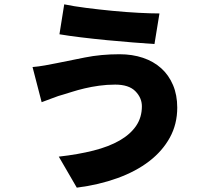

<svg xmlns="http://www.w3.org/2000/svg" viewBox="-20 -802 996 885"><path d="M634 -312Q634 -351 604 -381.5Q574 -412 511 -412Q473 -412 437 -407Q401 -402 369.5 -394.5Q338 -387 313 -379Q288 -371 271 -366Q251 -361 223 -350Q195 -339 172 -331L130 -493Q156 -495 187 -500.5Q218 -506 242 -511Q296 -522 371 -537Q446 -552 531 -552Q590 -552 639 -535.5Q688 -519 723 -487.5Q758 -456 777.5 -410Q797 -364 797 -306Q797 -230 763 -168Q729 -106 668 -59Q607 -12 521.5 19Q436 50 334 63L251 -80Q340 -90 411 -108Q482 -126 531.5 -154.5Q581 -183 607.5 -222Q634 -261 634 -312ZM276 -782Q319 -773 378 -765.5Q437 -758 499 -752Q561 -746 618.5 -743Q676 -740 715 -740L692 -599Q649 -602 591 -606.5Q533 -611 471.5 -617Q410 -623 352.5 -630Q295 -637 254 -644Z"/></svg>

Font: Kinto Sans Black
Style: Regular
Weight: 900
Designer: Authors: Ryoko NISHIZUKA  (kana & ideographs); Paul D. Hunt (Latin, Greek & Cyrillic); Wenlong ZHANG  (bopomofo); Sandol
Foundry: Adobe Systems Incorporated, ookami Inc.
Version: Version 0.001